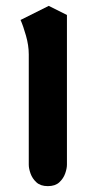

<svg xmlns="http://www.w3.org/2000/svg" viewBox="-20 -634 298 654"><path d="M143 0Q118 0 104 -13Q90 -26 84 -43Q78 -60 78 -73V-449Q78 -479 68.5 -512.5Q59 -546 50 -566L146 -614L208 -583V-73Q208 -60 202 -43Q196 -26 182 -13Q168 0 143 0Z"/></svg>

Font: El Messiri
Style: Regular
Weight: 400
Designer: Mohamed Gaber
Foundry: Kief Type Foundry
Version: Version 2.020